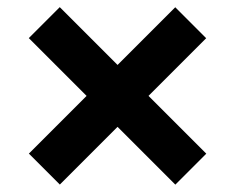

<svg xmlns="http://www.w3.org/2000/svg" viewBox="-20 -584 642 524"><path d="M58.6 -480 143.1 -564.5 543 -164.6 458.5 -80.1ZM143.3 -80.3 58.8 -164.8 458.3 -564.2 542.7 -479.7Z"/></svg>

Font: Giphurs
Style: Regular
Weight: 400
Version: Version 2.010